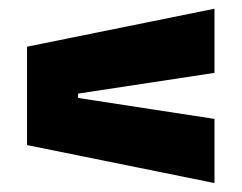

<svg xmlns="http://www.w3.org/2000/svg" viewBox="-20 -527 554 440"><path d="M159 -312.5V-302.5L471.5 -254.5V-107.5L42 -194.5V-420L471.5 -507V-360Z"/></svg>

Font: Anek Gurmukhi Medium ExtraBold
Style: Regular
Weight: 800
Version: Version 1.003